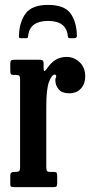

<svg xmlns="http://www.w3.org/2000/svg" viewBox="-20 -764 379 784"><path d="M62 -438.5Q62 -450.5 59 -454.2Q56 -458 44.5 -458H37.5Q26.5 -458 24.2 -461.8Q22 -465.5 22 -476.5V-502Q22 -513 25 -516.5Q28 -520 38.5 -520H140.5Q149 -520 153.5 -517.5Q158 -515 158 -505.5V-488.5Q158 -475 161 -474Q164 -473 172 -484.5Q187 -507 206.2 -519.2Q225.5 -531.5 252 -531.5Q282.5 -531.5 305.2 -510Q328 -488.5 328 -451.5Q328 -422.5 310.8 -402.8Q293.5 -383 262 -383Q233.5 -383 219.8 -399Q206 -415 206 -437Q206 -443.5 207.8 -446Q209.5 -448.5 209.5 -452.5Q209.5 -459.5 203 -459.5Q192 -459.5 180.5 -430.8Q169 -402 169 -328V-82Q169 -70.5 171.5 -66.2Q174 -62 185.5 -62H200Q209.5 -62 211.5 -58.2Q213.5 -54.5 213.5 -45V-16Q213.5 -7 211.2 -3.5Q209 0 200 0H37.5Q30 0 26 -1.8Q22 -3.5 22 -11V-48Q22 -62 37 -62H42Q53.5 -62 57.8 -65.2Q62 -68.5 62 -79.5ZM176.5 -744Q242.5 -744 267.8 -709.5Q293 -675 294 -617.5Q294 -608 282.5 -608H266Q257.5 -608 257 -616Q251.5 -678.5 176.5 -678.5Q104.5 -678.5 95.5 -622.5Q94 -615.5 94 -611.8Q94 -608 85 -608H67.5Q59.5 -608 58.2 -610.2Q57 -612.5 57.5 -620Q59.5 -676 85.5 -710Q111.5 -744 176.5 -744Z"/></svg>

Font: Besley* Condensed Medium
Style: Regular
Weight: 500
Width: 3
Designer: Owen Earl
Foundry: indestructible type*
Version: Version 3.000; ttfautohint (v1.8.3)